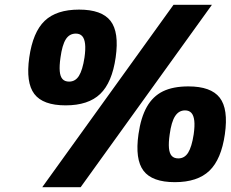

<svg xmlns="http://www.w3.org/2000/svg" viewBox="-20 -750 961 800"><path d="M166 -663Q215 -710 309.5 -710Q404 -710 440.5 -663Q477 -616 462 -511Q447 -406 397.5 -358.5Q348 -311 253.5 -311Q159 -311 123 -358.5Q87 -406 102 -511Q117 -616 166 -663ZM268 -410Q294 -410 309 -434Q324 -458 332 -510Q337 -545 334.5 -567Q332 -589 322.5 -599.5Q313 -610 296 -610Q269 -610 254 -586Q239 -562 232 -510Q227 -475 229 -453Q231 -431 240.5 -420.5Q250 -410 268 -410ZM316 30H156L703 -730H863ZM765 -390Q859 -390 895.5 -343Q932 -296 917 -191Q902 -86 852.5 -38.5Q803 9 708.5 9Q614 9 578 -38.5Q542 -86 557 -191Q567 -261 592 -305Q617 -349 659 -369.5Q701 -390 765 -390ZM723 -90Q749 -90 764 -114Q779 -138 787 -190Q792 -225 789.5 -247Q787 -269 777.5 -279.5Q768 -290 751 -290Q725 -290 709.5 -266Q694 -242 687 -190Q682 -155 684 -133Q686 -111 695.5 -100.5Q705 -90 723 -90Z"/></svg>

Font: Fivo Sans Modern Heavy
Style: Regular
Weight: 900
Designer: Alexander Slobzheninov
Foundry: Alexander Slobzheninov
Version: 1.0